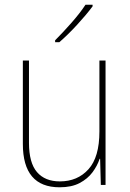

<svg xmlns="http://www.w3.org/2000/svg" viewBox="-20 -785 553 815"><path d="M428 -528V0H408L405 -111H403Q393 -81 372.5 -53.5Q352 -26 318 -8Q284 10 233 10Q77 10 77 -174V-528H103V-179Q103 -94 137 -54.5Q171 -15 234 -15Q309 -15 355.5 -66.5Q402 -118 402 -227V-528ZM373 -758Q347 -723 307.5 -680Q268 -637 232 -606H214V-614Q248 -648 284 -689Q320 -730 343 -765H373Z"/></svg>

Font: Noto Sans Kannada SemiCondensed Thin
Style: Regular
Weight: 100
Width: 4
Designer: Jelle Bosma - Monotype Design Team
Foundry: Monotype Imaging Inc.
Version: Version 2.005; ttfautohint (v1.8.4.7-5d5b)